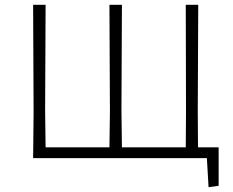

<svg xmlns="http://www.w3.org/2000/svg" viewBox="-20 -659 971 800"><path d="M891 115 849 121 842 0H118L120 -194L118 -639H170L168 -197L170 -45H436L438 -194L436 -639H488L486 -197L488 -45H754L755 -194L754 -639H806L804 -197L805 -45H891Z"/></svg>

Font: Luna Sans Light
Style: Regular
Weight: 300
Designer: Juan Pablo del Peral
Foundry: Huerta Tipografica
Version: Version 2.001; ttfautohint (v1.5)